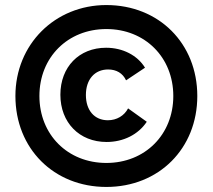

<svg xmlns="http://www.w3.org/2000/svg" viewBox="-20 -730 842 760"><path d="M401 10C609 10 761 -142 761 -350C761 -558 609 -710 401 -710C197 -710 41 -554 41 -350C41 -142 193 10 401 10ZM401 -85C248 -85 136 -197 136 -350C136 -503 248 -615 401 -615C554 -615 666 -503 666 -350C666 -197 554 -85 401 -85ZM402 -168C468 -168 527 -197 561 -248L487 -301C472 -272 442 -254 407 -254C354 -254 320 -293 320 -354C320 -416 355 -455 408 -455C441 -455 466 -440 479 -412L554 -462C524 -511 466 -541 400 -541C293 -541 219 -465 219 -355C219 -245 294 -168 402 -168Z"/></svg>

Font: Fixel Display SemiBold
Style: Regular
Weight: 600
Designer: AlfaBravo + MacPaw
Foundry: Kyrylo Tkachov, Marchela Mozhyna, Serhii Makarenko, Maria Weinstein, Zakhar Kryvoshyya
Version: Version 1.211